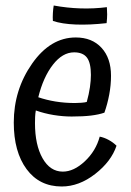

<svg xmlns="http://www.w3.org/2000/svg" viewBox="-20 -666 475 697"><path d="M119 -313Q148 -303 181.5 -297.5Q215 -292 252 -292Q262 -292 275.5 -293Q289 -294 295 -296Q303 -325 306.5 -349.5Q310 -374 310 -394Q310 -438 295.5 -457Q281 -476 249 -476Q207 -476 172 -431Q137 -386 119 -313ZM342 -170Q358 -167 374.5 -158Q391 -149 403 -137Q384 -80 325.5 -34.5Q267 11 204 11Q123 11 76.5 -52Q30 -115 30 -221Q30 -340 96.5 -435Q163 -530 255 -530Q314 -530 348.5 -492.5Q383 -455 383 -391Q383 -357 376.5 -322.5Q370 -288 359 -257Q339 -250 310.5 -246.5Q282 -243 240 -243Q208 -243 174.5 -248.5Q141 -254 110 -265Q108 -253 107.5 -241.5Q107 -230 107 -219Q107 -140 134.5 -91.5Q162 -43 208 -43Q248 -43 288 -80.5Q328 -118 342 -170ZM367 -582Q305 -575 255 -577Q205 -579 172 -590Q171 -602 172 -618.5Q173 -635 175 -646Q224 -637 272.5 -635.5Q321 -634 368 -640Q369 -627 369 -613.5Q369 -600 367 -582Z"/></svg>

Font: Atma
Style: Regular
Weight: 400
Designer: Gregori Vincens, Jeremie Hornus, Riccardo Olocco, Yoann Minet.
Foundry: black foundry
Version: Version 1.102;PS 1.100;hotconv 1.0.86;makeotf.lib2.5.63406